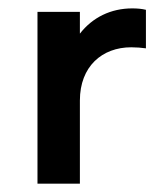

<svg xmlns="http://www.w3.org/2000/svg" viewBox="-20 -440 373 460"><path d="M69.8 0H171.4V-199.2C171.4 -280.8 224.6 -326.7 294.4 -326.7C306.6 -326.7 318.8 -325.7 329.6 -324.2V-416.5C319.8 -418.9 309.1 -419.9 296.9 -419.9C245.6 -419.9 201.7 -398.4 171.4 -359.4V-411.6H69.8Z"/></svg>

Font: Now SemiBold
Style: Regular
Weight: 600
Designer: Alfredo Marco Pradil
Foundry: Alfredo Marco Pradil
Version: Version 1.200;hotconv 1.0.109;makeotfexe 2.5.65596